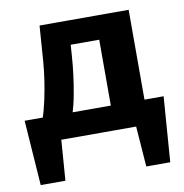

<svg xmlns="http://www.w3.org/2000/svg" viewBox="-74 -544 750 781"><g transform="rotate(-10 301.0 -153.0)"><path d="M51 0Q89 -90 106.5 -172Q124 -254 129.5 -329Q135 -404 140 -473H258Q253 -404 248 -328.5Q243 -253 228 -171.5Q213 -90 176 0ZM32 167 13 -102H154L134 167ZM57 0 52 -102H587L523 0ZM468 167 448 -102H587L567 167ZM369 0V-473H508V0ZM213 -374V-473H429V-374Z"/></g></svg>

Font: Ysabeau SC ExtraBold
Style: Regular
Weight: 800
Designer: Christian Thalmann (Catharsis Fonts)
Version: Version 2.001;gftools[0.9.30]; featfreeze: smcp